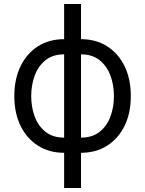

<svg xmlns="http://www.w3.org/2000/svg" viewBox="-20 -747 720 953"><path d="M382.1 186.1H298.3V11.4Q224.4 11.4 168.9 -23.8Q113.3 -58.9 82.2 -122.2Q51.1 -185.4 51.1 -269.9Q51.1 -355.1 82.2 -418.7Q113.3 -482.2 168.9 -517.4Q224.4 -552.6 298.3 -552.6V-727.3H382.1V-552.6Q456 -552.6 511.5 -517.4Q567.1 -482.2 598.2 -418.7Q629.3 -355.1 629.3 -269.9Q629.3 -185.4 598.2 -122.2Q567.1 -58.9 511.5 -23.8Q456 11.4 382.1 11.4ZM382.1 -63.9Q438.2 -63.9 474.4 -92.7Q510.7 -121.4 528.1 -168.3Q545.5 -215.2 545.5 -269.9Q545.5 -324.6 528.1 -371.8Q510.7 -419 474.4 -448.2Q438.2 -477.3 382.1 -477.3ZM298.3 -63.9V-477.3Q242.2 -477.3 206 -448.2Q169.7 -419 152.3 -371.8Q134.9 -324.6 134.9 -269.9Q134.9 -215.2 152.3 -168.3Q169.7 -121.4 206 -92.7Q242.2 -63.9 298.3 -63.9Z"/></svg>

Font: Linik Sans
Style: Regular
Weight: 400
Designer: Rasmus Andersson (font), Marc Monis (original base), Kil Hyung-jin (Pretendard portions), Cristiano Sobral (main changes
Foundry: rsms
Version: Version 3.018;May 31, 2022;FontCreator 14.0.0.2814 64-bit; t